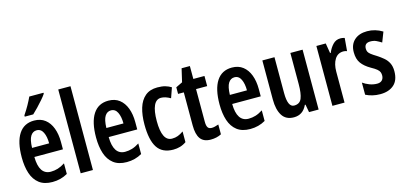

<svg xmlns="http://www.w3.org/2000/svg" viewBox="-67 -1219 3547 1682"><g transform="rotate(-15 1706.5 -378.0)"><path d="M225 -552Q284 -552 324 -521Q364 -490 384.5 -435.5Q405 -381 405 -310V-243H146Q148 -81 253 -81Q286 -81 317 -90.5Q348 -100 382 -122V-26Q351 -8 316.5 1Q282 10 244 10Q170 10 124.5 -25Q79 -60 58.5 -122.5Q38 -185 38 -268Q38 -406 85.5 -479Q133 -552 225 -552ZM225 -464Q190 -464 169.5 -431.5Q149 -399 147 -325H302Q302 -386 283 -425Q264 -464 225 -464ZM369 -757Q356 -737 332 -709.5Q308 -682 281.5 -654Q255 -626 233 -606H156V-618Q183 -658 204 -695.5Q225 -733 240 -766H369Z M612 0H501V-760H612Z M899 -552Q958 -552 998 -521Q1038 -490 1058.5 -435.5Q1079 -381 1079 -310V-243H820Q822 -81 927 -81Q960 -81 991 -90.5Q1022 -100 1056 -122V-26Q1025 -8 990.5 1Q956 10 918 10Q844 10 798.5 -25Q753 -60 732.5 -122.5Q712 -185 712 -268Q712 -406 759.5 -479Q807 -552 899 -552ZM899 -464Q864 -464 843.5 -431.5Q823 -399 821 -325H976Q976 -386 957 -425Q938 -464 899 -464Z M1340 10Q1240 10 1195.5 -58.5Q1151 -127 1151 -268Q1151 -353 1170.5 -417Q1190 -481 1232.5 -517Q1275 -553 1343 -553Q1386 -553 1415 -544.5Q1444 -536 1468 -521L1436 -430Q1389 -457 1351 -457Q1307 -457 1285 -409Q1263 -361 1263 -269Q1263 -86 1354 -86Q1383 -86 1407 -95Q1431 -104 1458 -123V-26Q1431 -7 1401.5 1.5Q1372 10 1340 10Z M1714 -87Q1728 -87 1743 -91Q1758 -95 1776 -101V-12Q1734 10 1679 10Q1615 10 1586 -30Q1557 -70 1557 -151V-451H1505V-511L1565 -540L1593 -660H1668V-543H1769V-451H1668V-153Q1668 -120 1678 -103.5Q1688 -87 1714 -87Z M2019 -552Q2078 -552 2118 -521Q2158 -490 2178.5 -435.5Q2199 -381 2199 -310V-243H1940Q1942 -81 2047 -81Q2080 -81 2111 -90.5Q2142 -100 2176 -122V-26Q2145 -8 2110.5 1Q2076 10 2038 10Q1964 10 1918.5 -25Q1873 -60 1852.5 -122.5Q1832 -185 1832 -268Q1832 -406 1879.5 -479Q1927 -552 2019 -552ZM2019 -464Q1984 -464 1963.5 -431.5Q1943 -399 1941 -325H2096Q2096 -386 2077 -425Q2058 -464 2019 -464Z M2659 -543V0H2572L2559 -71H2553Q2516 10 2434 10Q2361 10 2327.5 -43.5Q2294 -97 2294 -189V-543H2404V-218Q2404 -89 2462 -89Q2513 -89 2530.5 -132.5Q2548 -176 2548 -261V-543Z M3003 -553Q3011 -553 3020.5 -552Q3030 -551 3042 -547L3032 -430Q3025 -433 3015.5 -434.5Q3006 -436 3000 -436Q2948 -436 2921 -392.5Q2894 -349 2894 -280V0H2784V-543H2869L2884 -452H2890Q2907 -494 2935 -523.5Q2963 -553 3003 -553Z M3387 -154Q3387 -71 3341 -30.5Q3295 10 3217 10Q3179 10 3146.5 2Q3114 -6 3086 -20V-130Q3111 -112 3144.5 -99Q3178 -86 3214 -86Q3243 -86 3258.5 -102Q3274 -118 3274 -146Q3274 -161 3269 -174.5Q3264 -188 3247 -202.5Q3230 -217 3195 -236Q3141 -267 3113.5 -305Q3086 -343 3086 -405Q3086 -474 3129 -513.5Q3172 -553 3246 -553Q3319 -553 3384 -513L3349 -423Q3325 -438 3303 -448.5Q3281 -459 3250 -459Q3196 -459 3196 -408Q3196 -392 3201.5 -380Q3207 -368 3224 -354.5Q3241 -341 3274 -321Q3305 -301 3331 -279Q3357 -257 3372 -227Q3387 -197 3387 -154Z"/></g></svg>

Font: Noto Sans Malayalam ExtraCondensed SemiBold
Style: Regular
Weight: 600
Width: 2
Designer: Jelle Bosma - Monotype Design Team
Foundry: Monotype Imaging Inc.
Version: Version 2.104; ttfautohint (v1.8.4.7-5d5b)